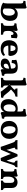

<svg xmlns="http://www.w3.org/2000/svg" viewBox="2282 -3038 766 5369"><g transform="rotate(90 2664.5 -354.0)"><path d="M208 -97Q225 -75 245 -62.5Q265 -50 294 -50Q313 -50 334 -57.5Q355 -65 374.5 -85Q394 -105 406 -141Q418 -177 418 -234Q418 -281 405.5 -315Q393 -349 372 -367.5Q351 -386 324 -386Q298 -386 274 -369.5Q250 -353 234.5 -315.5Q219 -278 219 -215V-67ZM293 9Q242 9 195 0Q148 -9 111.5 -25.5Q75 -42 54 -62Q66 -77 71.5 -102Q77 -127 77 -173V-556Q77 -580 71.5 -595Q66 -610 50 -617.5Q34 -625 2 -627Q2 -642 4.5 -656.5Q7 -671 13 -684Q47 -684 82.5 -689Q118 -694 147 -701.5Q176 -709 190 -717Q203 -712 211 -699.5Q219 -687 219 -664V-449Q219 -423 217 -407Q215 -391 211 -373L202 -299L180 -318Q196 -357 210 -378.5Q224 -400 236 -411Q247 -424 266.5 -436.5Q286 -449 312.5 -458Q339 -467 369 -467Q427 -467 471 -445Q515 -423 540 -376Q565 -329 565 -255Q565 -179 531 -119Q497 -59 436 -25Q375 9 293 9Z M846 -173Q846 -130 855.5 -106Q865 -82 886.5 -71.5Q908 -61 945 -58Q950 -46 951 -30Q952 -14 952 3Q935 2 909.5 1.5Q884 1 855 0.5Q826 0 798 0Q753 0 705 0.5Q657 1 629 3Q629 -18 630.5 -32.5Q632 -47 635 -58Q662 -60 677 -68Q692 -76 697.5 -97.5Q703 -119 703 -158V-227H846ZM846 -295V-209H703V-318L846 -413Q846 -388 840.5 -362.5Q835 -337 827 -302ZM824 -298Q832 -321 840 -344Q848 -367 855 -379Q877 -414 909 -437Q941 -460 981 -460Q1020 -460 1052 -436Q1049 -416 1046.5 -390.5Q1044 -365 1043.5 -339Q1043 -313 1044 -291Q1029 -285 1004.5 -282Q980 -279 961 -279Q960 -319 949 -334.5Q938 -350 918 -350Q903 -350 886 -332.5Q869 -315 857.5 -287Q846 -259 846 -225ZM703 -209V-296Q703 -325 698.5 -341.5Q694 -358 678.5 -366.5Q663 -375 630 -377Q630 -392 632.5 -406.5Q635 -421 642 -434Q695 -434 744.5 -444.5Q794 -455 817 -467Q831 -462 838.5 -449.5Q846 -437 846 -413Z M1345 9Q1261 9 1208 -22Q1155 -53 1130 -106.5Q1105 -160 1105 -226Q1105 -297 1133 -351Q1161 -405 1213.5 -436Q1266 -467 1336 -467Q1408 -467 1453.5 -439.5Q1499 -412 1521 -363.5Q1543 -315 1546 -254Q1539 -225 1521 -207Q1496 -207 1460 -206.5Q1424 -206 1382.5 -205.5Q1341 -205 1298.5 -203.5Q1256 -202 1218 -199V-265H1410Q1410 -332 1390.5 -368.5Q1371 -405 1334 -405Q1310 -405 1291 -389.5Q1272 -374 1261 -340.5Q1250 -307 1250 -253Q1250 -202 1263 -159Q1276 -116 1306.5 -91Q1337 -66 1390 -66Q1424 -66 1458 -79Q1492 -92 1516 -113Q1525 -108 1533 -93Q1541 -78 1541 -63Q1504 -26 1456 -8.5Q1408 9 1345 9Z M1945 9Q1928 2 1921 -11.5Q1914 -25 1914 -49Q1914 -61 1916 -77.5Q1918 -94 1923 -109L1926 -112Q1919 -86 1906 -64.5Q1893 -43 1875 -29Q1855 -11 1826.5 -2Q1798 7 1759 7Q1692 7 1655 -22Q1618 -51 1618 -105Q1618 -143 1635.5 -170.5Q1653 -198 1683 -217Q1713 -236 1750 -248Q1787 -260 1825.5 -267Q1864 -274 1898 -279Q1898 -308 1896.5 -327.5Q1895 -347 1890.5 -360.5Q1886 -374 1876 -384Q1865 -398 1850.5 -403.5Q1836 -409 1820 -409Q1792 -409 1775.5 -392.5Q1759 -376 1751 -350Q1743 -324 1741 -297Q1717 -297 1696 -299Q1675 -301 1659 -307Q1661 -334 1660 -365Q1659 -396 1653 -427Q1695 -446 1749.5 -457Q1804 -468 1852 -468Q1909 -468 1944 -454.5Q1979 -441 1997 -423Q2018 -401 2029.5 -363.5Q2041 -326 2041 -256V-169Q2041 -137 2045 -119.5Q2049 -102 2061.5 -95Q2074 -88 2100 -87Q2102 -71 2100 -54.5Q2098 -38 2091 -24Q2055 -23 2016.5 -14.5Q1978 -6 1945 9ZM1809 -76Q1829 -76 1850 -89.5Q1871 -103 1884.5 -130Q1898 -157 1898 -199V-226Q1869 -221 1843.5 -214Q1818 -207 1799.5 -196.5Q1781 -186 1771 -170.5Q1761 -155 1761 -132Q1761 -102 1775.5 -89Q1790 -76 1809 -76Z M2155 3Q2155 -15 2156.5 -30.5Q2158 -46 2162 -58Q2202 -59 2215.5 -77Q2229 -95 2229 -145V-556Q2229 -580 2223.5 -595Q2218 -610 2202 -617.5Q2186 -625 2154 -627Q2154 -642 2156.5 -656.5Q2159 -671 2165 -684Q2199 -684 2234.5 -689Q2270 -694 2299 -701.5Q2328 -709 2342 -717Q2355 -712 2363 -699.5Q2371 -687 2371 -664V-145Q2371 -96 2382 -78Q2393 -60 2423 -58Q2427 -46 2428 -29.5Q2429 -13 2429 3Q2407 1 2370 0.5Q2333 0 2295 0Q2269 0 2242 0.5Q2215 1 2192 1.5Q2169 2 2155 3ZM2546 9Q2525 -23 2489.5 -69.5Q2454 -116 2413.5 -164.5Q2373 -213 2335 -253L2330 -224L2441 -322Q2469 -348 2479.5 -362Q2490 -376 2490 -384Q2490 -392 2484 -396Q2478 -400 2463 -400Q2458 -415 2455.5 -430Q2453 -445 2453 -460Q2470 -460 2493 -459.5Q2516 -459 2542 -458.5Q2568 -458 2591 -458Q2614 -458 2638.5 -458.5Q2663 -459 2685 -460Q2685 -444 2683 -429Q2681 -414 2676 -400Q2652 -399 2632.5 -393Q2613 -387 2593.5 -374.5Q2574 -362 2549 -339L2463 -261L2453 -309Q2500 -268 2542.5 -221Q2585 -174 2631 -113Q2646 -93 2658.5 -82Q2671 -71 2684 -66.5Q2697 -62 2716 -60Q2716 -44 2714 -28.5Q2712 -13 2706 0Q2681 0 2652.5 1Q2624 2 2596 3.5Q2568 5 2546 9Z M3026 -467Q3049 -467 3068.5 -463.5Q3088 -460 3110 -454V-361Q3092 -383 3072.5 -395.5Q3053 -408 3024 -408Q3005 -408 2983.5 -400.5Q2962 -393 2943 -373.5Q2924 -354 2912 -317.5Q2900 -281 2900 -224Q2900 -177 2912.5 -143Q2925 -109 2946 -90.5Q2967 -72 2994 -72Q3020 -72 3044 -88.5Q3068 -105 3083.5 -142.5Q3099 -180 3099 -242L3138 -140Q3122 -101 3108 -79.5Q3094 -58 3081 -47Q3071 -35 3051.5 -22Q3032 -9 3006 0Q2980 9 2949 9Q2892 9 2847.5 -13Q2803 -35 2778 -82Q2753 -129 2753 -203Q2753 -279 2787 -339Q2821 -399 2882.5 -433Q2944 -467 3026 -467ZM3241 -167Q3241 -136 3245 -118.5Q3249 -101 3262 -94Q3275 -87 3300 -87Q3302 -71 3300 -54.5Q3298 -38 3291 -24Q3255 -23 3215.5 -14.5Q3176 -6 3143 9Q3127 2 3119 -10Q3111 -22 3111 -48Q3111 -68 3115.5 -88Q3120 -108 3128 -135ZM3241 -571V-130H3099V-571ZM3212 -717Q3225 -712 3233 -699.5Q3241 -687 3241 -664V-537H3099V-556Q3099 -580 3093.5 -595Q3088 -610 3072 -617.5Q3056 -625 3024 -627Q3024 -642 3026.5 -656.5Q3029 -671 3035 -684Q3069 -684 3104 -689Q3139 -694 3168.5 -701.5Q3198 -709 3212 -717Z M3610 9Q3531 9 3475 -19.5Q3419 -48 3390.5 -100.5Q3362 -153 3362 -224Q3362 -301 3395 -355.5Q3428 -410 3485.5 -438.5Q3543 -467 3614 -467Q3696 -467 3751.5 -437Q3807 -407 3835.5 -354.5Q3864 -302 3864 -233Q3864 -160 3833 -105.5Q3802 -51 3745 -21Q3688 9 3610 9ZM3623 -54Q3670 -54 3693.5 -98.5Q3717 -143 3717 -210Q3717 -274 3701 -318Q3685 -362 3659 -384Q3633 -406 3602 -406Q3555 -406 3532 -362.5Q3509 -319 3509 -254Q3509 -196 3522.5 -150.5Q3536 -105 3562 -79.5Q3588 -54 3623 -54Z M4087 9Q4072 -37 4055.5 -86.5Q4039 -136 4021.5 -183.5Q4004 -231 3989.5 -272Q3975 -313 3964 -341Q3953 -369 3940 -382Q3927 -395 3906 -399Q3902 -411 3899 -428Q3896 -445 3896 -461Q3926 -460 3955.5 -459Q3985 -458 4019 -458Q4057 -458 4093 -459Q4129 -460 4160 -461Q4160 -445 4158 -428Q4156 -411 4152 -400Q4128 -398 4119 -392Q4110 -386 4111 -372.5Q4112 -359 4120 -334Q4136 -285 4153 -227.5Q4170 -170 4182 -107H4150L4290 -456Q4302 -461 4319 -462Q4336 -463 4351 -463Q4387 -381 4423.5 -288Q4460 -195 4492 -105L4458 -103L4518 -301Q4529 -337 4527 -357Q4525 -377 4513.5 -386.5Q4502 -396 4481 -400Q4476 -414 4473.5 -429.5Q4471 -445 4471 -461Q4490 -460 4513.5 -459Q4537 -458 4563 -458Q4592 -458 4615 -459Q4638 -460 4658 -461Q4658 -446 4655.5 -429Q4653 -412 4648 -400Q4631 -396 4620.5 -387Q4610 -378 4601.5 -359Q4593 -340 4581 -306L4480 0Q4471 4 4456.5 6Q4442 8 4426.5 8.5Q4411 9 4399 9Q4374 -51 4351.5 -105Q4329 -159 4309.5 -209.5Q4290 -260 4274 -310L4314 -338L4168 0Q4160 4 4145.5 6Q4131 8 4115.5 8.5Q4100 9 4087 9Z M4778 -209V-296Q4778 -325 4773.5 -341.5Q4769 -358 4753.5 -366.5Q4738 -375 4705 -377Q4705 -392 4707.5 -406.5Q4710 -421 4717 -434Q4770 -434 4819.5 -444.5Q4869 -455 4892 -467Q4906 -462 4913.5 -449.5Q4921 -437 4921 -413ZM5237 -145Q5237 -95 5249 -76.5Q5261 -58 5288 -58Q5293 -46 5294.5 -31.5Q5296 -17 5296 3Q5274 2 5239.5 1Q5205 0 5172 0Q5150 0 5122.5 0.5Q5095 1 5070 1.5Q5045 2 5030 3Q5030 -15 5031 -30Q5032 -45 5037 -58Q5065 -58 5080 -78Q5095 -98 5095 -151V-260Q5095 -323 5075 -347.5Q5055 -372 5018 -372Q4994 -372 4971.5 -353.5Q4949 -335 4935 -299.5Q4921 -264 4921 -211V-145Q4921 -94 4934.5 -76Q4948 -58 4978 -58Q4984 -44 4985 -30Q4986 -16 4986 3Q4972 2 4948 1.5Q4924 1 4898.5 0.5Q4873 0 4849 0Q4827 0 4799 0.5Q4771 1 4745 1.5Q4719 2 4704 3Q4704 -16 4706 -32Q4708 -48 4712 -58Q4751 -58 4764.5 -76.5Q4778 -95 4778 -145V-296L4921 -413Q4921 -401 4918.5 -385.5Q4916 -370 4911 -353Q4917 -365 4923 -377Q4929 -389 4939 -400Q4959 -423 4995 -442.5Q5031 -462 5078 -462Q5120 -462 5156.5 -446Q5193 -430 5215 -394Q5237 -358 5237 -299Z"/></g></svg>

Font: Vollkorn
Style: Bold
Weight: 700
Designer: Friedrich Althausen
Foundry: Friedrich Althausen
Version: Version 5.000